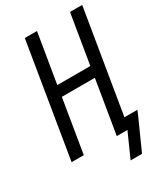

<svg xmlns="http://www.w3.org/2000/svg" viewBox="-217 -828 935 1078"><g transform="rotate(-30 250.5 -289.0)"><path d="M300 157 370 0H301L358 -345H144L87 0H8L129 -735H208L155 -415H369L422 -735H501L391 -70H475L461 -37L374 157Z"/></g></svg>

Font: Iosevka Term Curly Oblique
Style: Regular
Weight: 400
Italic angle: -9°
Designer: Belleve Invis
Foundry: Belleve Invis
Version: Version 32.3.0